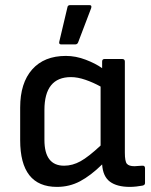

<svg xmlns="http://www.w3.org/2000/svg" viewBox="-20 -720 592 752"><path d="M203 12Q59 12 59 -171V-299Q59 -395 106 -448Q153 -501 238 -501Q277 -501 316 -486Q355 -471 380 -453V-479Q380 -489 390 -489H458Q469 -489 469 -479V-122Q469 -88 477 -78.5Q485 -69 507 -69Q513 -69 521 -70Q529 -71 537 -71Q548 -72 548 -61V-3Q548 5 538 7Q528 9 514 10.5Q500 12 489 12Q438 12 410.5 -8.5Q383 -29 380 -76Q335 -32 293.5 -10Q252 12 203 12ZM154 -172Q154 -71 231 -71Q264 -71 295.5 -88.5Q327 -106 374 -150V-381Q345 -397 314.5 -407.5Q284 -418 258 -418Q154 -418 154 -289ZM220 -546Q210 -546 212 -556L244 -691Q245 -700 255 -700H330Q341 -700 337 -688L286 -554Q283 -546 274 -546Z"/></svg>

Font: Sofia Sans Medium
Style: Regular
Weight: 500
Designer: Botio Nikoltchev, Ani Petrova
Foundry: lettersoup
Version: Version 4.101; ttfautohint (v1.8.4.7-5d5b)